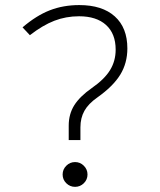

<svg xmlns="http://www.w3.org/2000/svg" viewBox="-20 -723 626 753"><path d="M249.5 -173.8V-230.5Q249.5 -275.4 271.2 -310.1Q293 -344.7 340.3 -377.9Q389.6 -412.1 411.6 -448Q433.6 -483.9 433.6 -528.3Q433.6 -590.8 396 -625Q358.4 -659.2 290 -659.2Q238.8 -659.2 193.1 -641.6Q147.5 -624 97.2 -585L68.4 -615.7Q122.6 -662.1 175.3 -682.6Q228 -703.1 291 -703.1Q380.9 -703.1 430.2 -658.7Q479.5 -614.3 479.5 -533.2Q479.5 -475.6 451.7 -430.2Q423.8 -384.8 361.8 -340.8Q326.7 -316.4 311 -288.3Q295.4 -260.3 295.4 -223.6V-173.8ZM274.4 9.8Q254.4 9.8 240 -4.4Q225.6 -18.6 225.6 -38.6Q225.6 -58.6 240 -73Q254.4 -87.4 274.4 -87.4Q294.4 -87.4 308.8 -73Q323.2 -58.6 323.2 -38.6Q323.2 -18.6 308.8 -4.4Q294.4 9.8 274.4 9.8Z"/></svg>

Font: Cascadia Mono NF ExtraLight
Style: Regular
Weight: 200
Monospace: yes
Designer: Aaron Bell
Foundry: Saja Typeworks
Version: Version 2404.023; ttfautohint (v1.8.4)